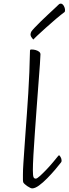

<svg xmlns="http://www.w3.org/2000/svg" viewBox="-20 -1030 380 1063"><path d="M158 13Q154 13 146.5 9.5Q139 6 131 0.5Q123 -5 117 -10.5Q111 -16 109 -20Q107 -25 107 -35.5Q107 -46 107 -63Q107 -90 109.5 -126.5Q112 -163 115 -206.5Q118 -250 121.5 -299Q125 -348 129 -402Q133 -456 136.5 -513.5Q140 -571 142.5 -630Q145 -689 146 -748Q146 -752 147.5 -754Q149 -756 155 -756Q166 -756 177 -753Q188 -750 196 -744Q204 -738 204 -729Q204 -718 201 -674.5Q198 -631 193 -568Q188 -505 183 -434Q178 -363 173 -294.5Q168 -226 165 -171.5Q162 -117 162 -89Q162 -58 165.5 -49.5Q169 -41 178 -41Q185 -41 201.5 -56Q218 -71 238 -92Q258 -113 275 -133.5Q292 -154 300 -164Q302 -166 303.5 -168Q305 -170 307 -170Q310 -170 315.5 -160.5Q321 -151 321 -141Q321 -134 318 -131Q306 -115 285.5 -91Q265 -67 241.5 -43Q218 -19 196 -3Q174 13 158 13ZM164 -811Q163 -813 156 -821.5Q149 -830 149 -840Q149 -844 150.5 -848Q152 -852 154 -856Q158 -862 172.5 -877.5Q187 -893 207 -912.5Q227 -932 247.5 -951Q268 -970 283.5 -984.5Q299 -999 304 -1004Q308 -1008 311 -1009Q314 -1010 317 -1010Q323 -1010 328.5 -1004Q334 -998 337 -989.5Q340 -981 340 -975Q340 -971 339.5 -968Q339 -965 337 -963Q318 -949 289.5 -925Q261 -901 233 -875.5Q205 -850 185.5 -832Q166 -814 164 -811Z"/></svg>

Font: Briem Hand Thin
Style: Regular
Weight: 100
Designer: Gunnlaugur SE Briem, Eben Sorkin
Foundry: Sorkin Type Co.
Version: Version 1.003